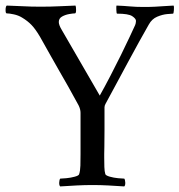

<svg xmlns="http://www.w3.org/2000/svg" viewBox="-34 -666 644 689"><path d="M255 -113V-261Q255 -274 248 -288Q227 -327 210.5 -356Q194 -385 179 -411Q164 -437 147.5 -466.5Q131 -496 109 -535Q93 -562 79 -576.5Q65 -591 45 -603Q32 -611 15.5 -614.5Q-1 -618 -10 -618Q-14 -618 -14 -630Q-14 -642 -10 -646Q26 -645 51 -643.5Q76 -642 112 -642Q148 -642 178 -643.5Q208 -645 237 -646Q239 -642 239 -630Q239 -618 235 -618Q228 -618 214 -615.5Q200 -613 188.5 -606.5Q177 -600 177 -587Q177 -576 188 -558L324 -323Q342 -355 362 -393.5Q382 -432 400 -468.5Q418 -505 431.5 -534Q445 -563 451 -576Q452 -578 453 -582.5Q454 -587 454 -591Q454 -599 440.5 -608Q427 -617 386 -617Q384 -617 383.5 -630.5Q383 -644 384 -646Q411 -645 432.5 -643Q454 -641 481 -641Q507 -641 523.5 -642Q540 -643 555 -644Q570 -645 589 -646Q591 -642 590 -629.5Q589 -617 587 -617Q583 -617 566 -615.5Q549 -614 530 -606Q511 -598 500 -578Q486 -554 466 -517.5Q446 -481 424 -440.5Q402 -400 381.5 -361.5Q361 -323 345 -294Q341 -287 341 -281Q341 -275 341 -269Q341 -266 341 -264Q341 -235 341 -199.5Q341 -164 340.5 -138.5Q340 -113 340 -113Q340 -110 340 -107Q340 -104 340 -101Q340 -82 340.5 -66.5Q341 -51 344 -41Q346 -36 360 -32Q374 -28 390 -26.5Q406 -25 412 -25Q415 -21 415.5 -11Q416 -1 412 3Q382 1 354.5 -0.5Q327 -2 298 -2Q270 -2 241 -0.5Q212 1 182 3Q178 -1 178.5 -11Q179 -21 182 -25Q188 -25 204 -26.5Q220 -28 234.5 -32Q249 -36 250 -41Q254 -53 254.5 -72Q255 -91 255 -113Z"/></svg>

Font: Amiri
Style: Regular
Weight: 400
Designer: Khaled Hosny
Version: Version 0.114